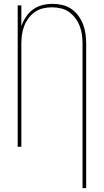

<svg xmlns="http://www.w3.org/2000/svg" viewBox="-20 -763 540 998"><path d="M409 215V-535Q409 -558 406 -581.5Q403 -605 394.5 -627Q386 -649 372 -668Q358 -687 339 -700.5Q320 -714 296.5 -719.5Q273 -725 250 -725Q227 -725 203.5 -719.5Q180 -714 161 -700.5Q142 -687 128 -668Q114 -649 105.5 -627Q97 -605 94 -581.5Q91 -558 91 -535V0H72V-735H91V-627Q100 -653 115 -675.5Q130 -698 152 -714Q174 -730 200.5 -736.5Q227 -743 253 -743Q279 -743 304.5 -737Q330 -731 351 -716.5Q372 -702 387.5 -681Q403 -660 412 -636Q421 -612 424.5 -586.5Q428 -561 428 -535V215Z"/></svg>

Font: Iosevka SS04 Thin
Style: Regular
Weight: 100
Monospace: yes
Designer: Belleve Invis
Foundry: Belleve Invis
Version: Version 19.0.0; ttfautohint (v1.8.4)